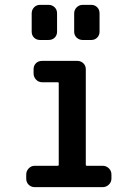

<svg xmlns="http://www.w3.org/2000/svg" viewBox="-20 -770 540 790"><path d="M123 0Q108.4 0 98.1 -9.8Q87.9 -19.5 87.9 -35.2V-51.8Q87.9 -66.4 98.1 -77.1Q108.4 -87.9 123 -87.9H216.8Q221.7 -87.9 221.7 -91.8V-427.7Q221.7 -431.6 216.8 -431.6H153.3Q138.7 -431.6 128.4 -442.4Q118.2 -453.1 118.2 -467.8V-485.4Q118.2 -500 127.9 -509.8Q137.7 -519.5 153.3 -519.5H297.9Q312.5 -519.5 322.8 -509.8Q333 -500 333 -485.4V-91.8Q333 -87.9 337.9 -87.9H402.3Q417 -87.9 427.7 -77.6Q438.5 -67.4 438.5 -51.8V-35.2Q438.5 -20.5 427.7 -10.3Q417 0 402.3 0ZM320.3 -750H355.5Q370.1 -750 379.9 -740.2Q389.6 -730.5 389.6 -714.8V-639.6Q389.6 -625 379.9 -615.2Q370.1 -605.5 355.5 -605.5H320.3Q305.7 -605.5 295.4 -615.2Q285.2 -625 285.2 -639.6V-714.8Q285.2 -729.5 295.4 -739.7Q305.7 -750 320.3 -750ZM144.5 -750H179.7Q194.3 -750 204.6 -740.2Q214.8 -730.5 214.8 -714.8V-639.6Q214.8 -625 205.1 -615.2Q195.3 -605.5 179.7 -605.5H144.5Q129.9 -605.5 120.1 -615.2Q110.4 -625 110.4 -639.6V-714.8Q110.4 -729.5 120.1 -739.7Q129.9 -750 144.5 -750Z"/></svg>

Font: Rounded-L Mgen+ 1m medium
Style: Regular
Weight: 500
Designer: [Source Han Sans]
Ryoko NISHIZUKA  (kana & ideographs); Paul D. Hunt (Latin, Greek & Cyrillic); Wenlong ZHANG  (bopomofo
Version: Version 1.059.20150602